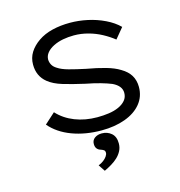

<svg xmlns="http://www.w3.org/2000/svg" viewBox="-109 -631 874 931"><g transform="rotate(-15 328.5 -165.5)"><path d="M340 10Q258 10 191.5 -15Q125 -40 85 -87L138 -135Q173 -97 224 -77Q275 -57 336 -57Q366 -57 394 -61Q422 -65 444 -75Q466 -85 479 -100.5Q492 -116 492 -138Q492 -173 448 -194Q426 -203 394.5 -212Q363 -221 321 -229Q259 -243 214 -256.5Q169 -270 142 -292Q121 -309 110.5 -332Q100 -355 100 -384Q100 -418 117 -445Q134 -472 164.5 -493Q195 -514 236 -524Q277 -534 325 -534Q368 -534 412.5 -524.5Q457 -515 497.5 -495.5Q538 -476 565 -449L522 -397Q497 -417 465.5 -434Q434 -451 398.5 -460.5Q363 -470 328 -470Q299 -470 272.5 -465Q246 -460 224 -449Q202 -438 189.5 -422.5Q177 -407 177 -388Q178 -373 185 -361Q192 -349 207 -340Q226 -327 261 -317.5Q296 -308 343 -298Q395 -289 437.5 -277Q480 -265 507 -248Q538 -230 553 -205Q568 -180 568 -147Q568 -99 539 -63.5Q510 -28 458 -9Q406 10 340 10ZM303 203 281 170Q296 164 307 155.5Q318 147 324.5 137.5Q331 128 331 120Q331 110 325 106Q319 102 310 99Q299 96 292 87.5Q285 79 285 64Q285 45 299.5 34.5Q314 24 335 24Q363 24 383 41Q403 58 403 92Q403 113 394 130Q385 147 371 160Q357 173 339.5 183.5Q322 194 303 203Z"/></g></svg>

Font: Lexend Giga Light
Style: Regular
Weight: 300
Version: Version 1.007